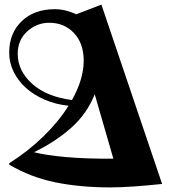

<svg xmlns="http://www.w3.org/2000/svg" viewBox="-20 -802 735 835"><path d="M685 -2Q619 5 561.5 9Q504 13 460 13Q329 13 221 -9Q113 -31 20 -86V-92Q101 -143 168 -208Q235 -273 278 -342Q222 -348 174.5 -368.5Q127 -389 93 -419.5Q59 -450 39.5 -489.5Q20 -529 20 -573Q20 -658 74.5 -710Q129 -762 218 -762Q243 -762 266.5 -756Q290 -750 312 -740L421 -782ZM57 -568Q57 -494 120 -437.5Q183 -381 293 -367Q318 -411 331 -454.5Q344 -498 344 -538Q344 -613 302 -658Q260 -703 194 -703Q140 -703 98.5 -665.5Q57 -628 57 -568ZM128 -140Q178 -127 266.5 -119Q355 -111 473 -112L392 -392Q358 -307 290 -246.5Q222 -186 128 -140Z"/></svg>

Font: Trickster
Style: Regular
Weight: 400
Designer: Jean-Baptiste Morizot
Foundry: Jean-Baptiste Morizot
Version: Version 2.000;PS 2.0;hotconv 1.0.88;makeotf.lib2.5.647800